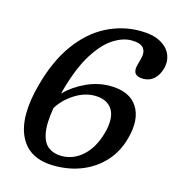

<svg xmlns="http://www.w3.org/2000/svg" viewBox="-108 -808 848 915"><g transform="rotate(15 316.0 -350.5)"><path d="M472 -713.5Q533.5 -713.5 571.5 -693.2Q609.5 -673 623.8 -640Q638 -607 627.5 -568.5Q617.5 -534 595.8 -515.2Q574 -496.5 544.5 -496.5Q484 -496.5 501.5 -556L509.5 -586Q519 -620.5 503.5 -639.8Q488 -659 443.5 -659Q401 -659 354.5 -629.2Q308 -599.5 264.5 -530.5Q221 -461.5 188.5 -343.5Q186.5 -335.5 184.5 -327.5Q226 -369.5 283.5 -396.2Q341 -423 401 -423Q498 -423 537 -362.8Q576 -302.5 548 -202.5Q530 -136 486.8 -87.5Q443.5 -39 381.2 -12.8Q319 13.5 243 13.5Q116 13.5 71 -80.5Q26 -174.5 71.5 -340.5Q106 -467.5 166.8 -550.2Q227.5 -633 306 -673.2Q384.5 -713.5 472 -713.5ZM342.5 -359Q292.5 -359 244 -328Q195.5 -297 167.5 -251.5Q154 -172.5 162.8 -126.2Q171.5 -80 198 -60.2Q224.5 -40.5 263 -40.5Q321.5 -40.5 367.5 -82.2Q413.5 -124 434.5 -199.5Q456 -278 430 -318.5Q404 -359 342.5 -359Z"/></g></svg>

Font: Fraunces 9pt S100
Style: Italic
Weight: 400
Italic angle: -16°
Version: Version 1.000; ttfautohint (v1.8.3)